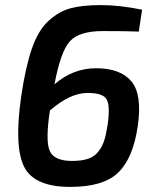

<svg xmlns="http://www.w3.org/2000/svg" viewBox="-20 -722 616 754"><path d="M538 -684 525 -598Q476 -600 384 -600Q291 -600 254.5 -560Q218 -520 194 -391Q267 -454 357 -454Q453 -454 496 -402.5Q539 -351 521 -227Q503 -102 445 -45Q387 12 256 12Q115 12 75 -66.5Q35 -145 63 -342Q80 -458 105 -530.5Q130 -603 170.5 -640Q211 -677 257 -689.5Q303 -702 376 -702Q449 -702 538 -684ZM403 -234Q413 -306 399 -331.5Q385 -357 324 -357Q255 -357 176 -288Q158 -170 175 -130Q192 -90 263 -90Q301 -90 326 -98.5Q351 -107 366.5 -127Q382 -147 389.5 -171Q397 -195 403 -234Z"/></svg>

Font: Exo 2.0 Semi Bold
Style: Italic
Weight: 600
Italic angle: -8°
Designer: Natanael Gama
Version: Version 1.001;PS 001.001;hotconv 1.0.70;makeotf.lib2.5.58329